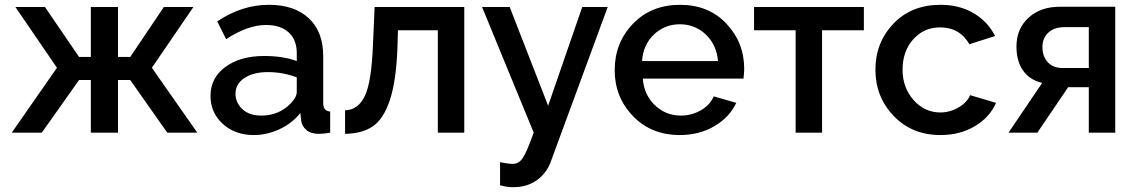

<svg xmlns="http://www.w3.org/2000/svg" viewBox="-20 -552 4728 799"><path d="M29 0 217 -270 44 -523H167L309 -315H358V-523H471V-315H522L662 -523H785L612 -270L801 0H676L522 -219H471V0H358V-219H309L154 0Z M856 -153Q856 -228 918 -273.5Q980 -319 1079 -319Q1158 -319 1215 -298V-331Q1215 -386 1181.5 -417Q1148 -448 1087 -448Q1011 -448 921 -389L884 -463Q987 -532 1099 -532Q1205 -532 1265 -476Q1325 -420 1325 -319V-124Q1325 -89 1354 -88V0Q1328 5 1307 5Q1274 5 1255 -11Q1236 -27 1233 -52L1230 -82Q1196 -39 1143.5 -14.5Q1091 10 1036 10Q958 10 907 -36.5Q856 -83 856 -153ZM1189 -121Q1215 -147 1215 -170V-230Q1157 -252 1095 -252Q1035 -252 997.5 -227.5Q960 -203 960 -162Q960 -125 988.5 -98Q1017 -71 1067 -71Q1141 -71 1189 -121Z M1416 5V-93Q1470 -94 1498 -152Q1526 -210 1532 -365L1539 -523H1912V0H1802V-426H1636L1634 -355Q1629 -217 1603 -137.5Q1577 -58 1532.5 -27Q1488 4 1416 5Z M2061 123Q2096 130 2114 130Q2139 130 2155.5 105.5Q2172 81 2201 0L1986 -523H2101L2261 -112L2403 -523H2509L2272 121Q2255 168 2214.5 197.5Q2174 227 2115 227Q2089 227 2061 219Z M2809 10Q2690 10 2614 -69Q2538 -148 2538 -260Q2538 -374 2614 -453Q2690 -532 2810 -532Q2929 -532 3003 -453.5Q3077 -375 3077 -265Q3077 -252 3074 -225H2655Q2660 -157 2705.5 -114Q2751 -71 2813 -71Q2858 -71 2896.5 -93Q2935 -115 2950 -151L3044 -124Q3016 -64 2953 -27Q2890 10 2809 10ZM2652 -298H2968Q2962 -366 2917 -408.5Q2872 -451 2809 -451Q2746 -451 2701 -408Q2656 -365 2652 -298Z M3291 0V-426H3118V-523H3575V-426H3401V0Z M3894 10Q3775 10 3699 -69.5Q3623 -149 3623 -262Q3623 -375 3698 -453.5Q3773 -532 3894 -532Q3973 -532 4032 -497Q4091 -462 4121 -402L4014 -368Q3974 -438 3892 -438Q3825 -438 3780.5 -388.5Q3736 -339 3736 -262Q3736 -187 3782 -135.5Q3828 -84 3893 -84Q3933 -84 3969 -105Q4005 -126 4017 -156L4125 -124Q4099 -64 4037 -27Q3975 10 3894 10Z M4177 0 4317 -207Q4266 -219 4238 -257.5Q4210 -296 4210 -359Q4210 -432 4260 -478Q4310 -524 4391 -524H4621V0H4511V-189H4425L4297 0ZM4402 -269H4511V-439H4409Q4367 -439 4342.5 -416Q4318 -393 4318 -356Q4318 -318 4340 -293.5Q4362 -269 4402 -269Z"/></svg>

Font: Raleway-v4020 SemiBold
Style: Regular
Weight: 600
Designer: Matt McInerney, Pablo Impallari, Rodrigo Fuenzalida
Foundry: Matt McInerney, Pablo Impallari, Rodrigo Fuenzalida
Version: Version 4.020;PS 004.020;hotconv 1.0.88;makeotf.lib2.5.64775